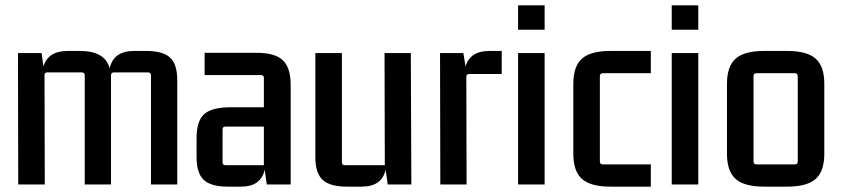

<svg xmlns="http://www.w3.org/2000/svg" viewBox="-20 -688 3139 716"><path d="M232 -498H278Q372 -498 389 -433Q403 -498 480 -498H525Q587 -498 614 -473.5Q641 -449 641 -389V0H543V-407Q543 -418 532 -418H405Q394 -418 394 -407V-404V-389V0H296V-407Q296 -418 285 -418H156Q146 -418 146 -407L147 0H48L47 -490H135L142 -440Q159 -498 232 -498Z M879 8H829Q767 8 740 -17Q713 -42 713 -102V-173Q713 -237 741.5 -262.5Q770 -288 840 -288H964V-398Q964 -408 953 -408H743V-491H933Q1003 -492 1033.5 -464.5Q1064 -437 1064 -371V0H975L967 -55Q953 8 879 8ZM964 -72V-216H821Q810 -216 810 -206V-83Q810 -72 821 -72Z M1329 8H1273Q1211 8 1183.5 -17Q1156 -42 1156 -102V-490H1255V-83Q1255 -72 1266 -72H1415L1414 -490H1512L1514 0H1426L1418 -55Q1404 8 1329 8Z M1805 -498H1851V-412H1730Q1719 -412 1719 -402L1720 0H1622L1621 -490H1708L1716 -440Q1733 -498 1805 -498Z M2011 -577H1912V-668H2011ZM2011 0H1912V-490H2011Z M2407 8H2256Q2183 8 2150.5 -20.5Q2118 -49 2118 -115V-375Q2118 -441 2150.5 -469.5Q2183 -498 2256 -498H2407V-415H2228Q2217 -415 2217 -404V-86Q2217 -75 2228 -75H2407Z M2584 -577H2485V-668H2584ZM2584 0H2485V-490H2584Z M2691 -115V-375Q2691 -441 2723.5 -469.5Q2756 -498 2829 -498H2916Q2989 -498 3021.5 -469.5Q3054 -441 3054 -375V-115Q3054 -49 3021.5 -20.5Q2989 8 2916 8H2829Q2756 8 2723.5 -20.5Q2691 -49 2691 -115ZM2944 -415H2801Q2790 -415 2790 -404V-86Q2790 -75 2801 -75H2944Q2955 -75 2955 -86V-404Q2955 -415 2944 -415Z"/></svg>

Font: Gemunu Libre SemiBold
Style: Regular
Weight: 600
Designer: Puspanada Ekanayake, Sola Matas, Pathum Egodawatta, Kosala Senevirathne
Foundry: mooniak
Version: Version 1.100